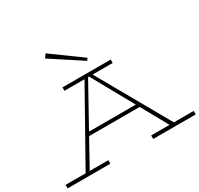

<svg xmlns="http://www.w3.org/2000/svg" viewBox="-203 -1219 1518 1463"><g transform="rotate(-30 556.5 -487.5)"><path d="M162 -18 530 -673H582L953 -18H915L557 -662H555L198 -18ZM-7 0V-31H369V0ZM310 -263 334 -293H778L800 -263ZM746 0V-31H1120V0ZM344 -656V-686H768V-656ZM608 -767 339 -943 362 -975 622 -786Z"/></g></svg>

Font: BioRhyme SemiExpanded ExtraLight
Style: Regular
Weight: 250
Width: 6
Designer: Aoife Mooney
Foundry: Aoife Mooney Type
Version: Version 1.600;gftools[0.9.33]